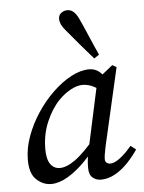

<svg xmlns="http://www.w3.org/2000/svg" viewBox="-52 -743 596 796"><g transform="rotate(-5 246.0 -345.0)"><path d="M129 11Q96 11 68.5 -14Q41 -39 41 -97Q41 -145 59 -194.5Q77 -244 107 -289.5Q137 -335 174.5 -371Q212 -407 251.5 -428Q291 -449 326 -449Q356 -449 376 -427.5Q396 -406 414 -375L379 -349Q362 -364 339.5 -375.5Q317 -387 294 -387Q272 -387 246 -373.5Q220 -360 195 -335Q162 -301 139.5 -248.5Q117 -196 117 -135Q117 -93 131.5 -72.5Q146 -52 171 -52Q199 -52 236 -78.5Q273 -105 331 -174L339 -153Q308 -106 271.5 -69Q235 -32 198.5 -10.5Q162 11 129 11ZM336 11Q316 11 301.5 -1.5Q287 -14 287 -42Q287 -62 289 -79Q291 -96 296 -118L358 -405L424 -458L441 -448L367 -125Q359 -88 359 -72Q359 -62 365.5 -57Q372 -52 381 -52Q398 -52 422 -70.5Q446 -89 470 -118L492 -101Q474 -74 449.5 -48Q425 -22 396 -5.5Q367 11 336 11ZM373 -506 352 -492Q324 -524 297 -555.5Q270 -587 243 -620Q221 -645 221 -668Q221 -684 232.5 -692.5Q244 -701 258 -701Q274 -701 285.5 -689.5Q297 -678 306 -658Q323 -621 339.5 -582Q356 -543 373 -506Z"/></g></svg>

Font: Lisu Bosa Light
Style: Italic
Weight: 300
Italic angle: -19°
Designer: David Morse, Annie Olsen, Victor Gaultney, Frank Grießhammer (Latin)
Foundry: SIL International
Version: Version 2.000